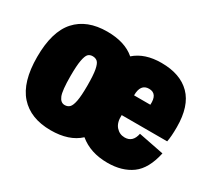

<svg xmlns="http://www.w3.org/2000/svg" viewBox="-109 -705 985 899"><g transform="rotate(30 383.0 -255.5)"><path d="M750 -157Q730 -65 678.5 -27.5Q627 10 548 10Q456 10 396 -40Q341 11 242 11Q133 11 74.5 -54.5Q16 -120 16 -255Q16 -392 74.5 -457Q133 -522 242 -522Q338 -522 392 -475Q445 -522 535 -522Q637 -522 692 -466.5Q747 -411 747 -297Q747 -246 741 -217H495Q493 -176 512 -154.5Q531 -133 559 -133Q603 -133 613 -184ZM287 -256Q287 -313 281.5 -341.5Q276 -370 266 -379Q256 -388 240 -388Q225 -388 216 -379Q207 -370 201.5 -341Q196 -312 196 -256Q196 -177 207 -150.5Q218 -124 240 -124Q256 -124 266 -134Q276 -144 281.5 -172.5Q287 -201 287 -256ZM499 -326H587Q591 -388 545 -388Q499 -388 499 -326Z"/></g></svg>

Font: Decalotype Black
Style: Regular
Weight: 900
Designer: Alfredo Marco Pradil
Foundry: Alfredo Marco Pradil
Version: Version 1.0